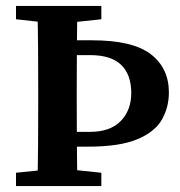

<svg xmlns="http://www.w3.org/2000/svg" viewBox="-20 -628 608 648"><path d="M160 -549 34 -563V-608H322V-563L191 -549ZM162 -58H197L322 -45V0H34V-45ZM109 -285V-322Q109 -393 108.5 -465Q108 -537 106 -608H241Q240 -538 239.5 -466.5Q239 -395 239 -323V-285Q239 -215 239.5 -142.5Q240 -70 241 0H106Q108 -69 108.5 -140.5Q109 -212 109 -285ZM550 -316Q550 -266 526.5 -224.5Q503 -183 443.5 -158Q384 -133 276 -133H177V-183H284Q352 -183 387.5 -219.5Q423 -256 423 -314Q423 -376 389 -409Q355 -442 284 -442H177V-492H291Q428 -492 489 -445Q550 -398 550 -316Z"/></svg>

Font: Lisu Bosa Black
Style: Regular
Weight: 900
Designer: David Morse, Annie Olsen, Victor Gaultney, Frank Grießhammer (Latin)
Foundry: SIL International
Version: Version 2.000